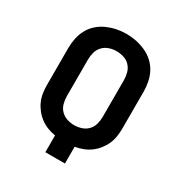

<svg xmlns="http://www.w3.org/2000/svg" viewBox="-174 -873 947 1001"><g transform="rotate(30 300.0 -373.0)"><path d="M241 0V-101Q216 -105 193 -114Q170 -123 150.5 -137.5Q131 -152 115.5 -171.5Q100 -191 90 -213.5Q80 -236 76.5 -260.5Q73 -285 73 -309V-530Q73 -559 79 -588.5Q85 -618 99 -644Q113 -670 135.5 -690Q158 -710 185 -722Q212 -734 241 -740Q270 -746 300 -746Q330 -746 359 -740Q388 -734 415 -722Q442 -710 464.5 -690Q487 -670 501 -644Q515 -618 521 -588.5Q527 -559 527 -530V-309Q527 -285 523.5 -260.5Q520 -236 510 -213.5Q500 -191 484.5 -171.5Q469 -152 449.5 -137.5Q430 -123 407 -114Q384 -105 359 -101V0ZM300 -197Q322 -197 343.5 -204Q365 -211 380.5 -227Q396 -243 402 -265Q408 -287 408 -309V-530Q408 -552 402 -574Q396 -596 380.5 -612.5Q365 -629 343 -635.5Q321 -642 299 -642Q277 -642 255.5 -634.5Q234 -627 219 -611Q204 -595 198 -573.5Q192 -552 192 -530V-309Q192 -287 198 -265Q204 -243 219.5 -227Q235 -211 256.5 -204Q278 -197 300 -197Z"/></g></svg>

Font: Zed Sans Extended
Style: Bold
Weight: 700
Width: 7
Designer: Belleve Invis
Foundry: Belleve Invis
Version: Version 1.0.0; ttfautohint (v1.8.4)